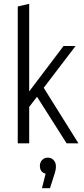

<svg xmlns="http://www.w3.org/2000/svg" viewBox="-20 -751 441 1006"><path d="M73 0V-717L133 -731V-272L313 -510H376L209 -291L391 0H329L174 -244L133 -191V0ZM273 121Q273 131 270.5 143Q268 155 261 175L242 235H200L219 159Q189 151 189 118Q189 100 200.5 87.5Q212 75 231 75Q249 75 261 88Q273 101 273 121Z"/></svg>

Font: Radio Canada Condensed Light
Style: Regular
Weight: 300
Width: 3
Designer: Charles Daoud, Etienne Aubert Bonn, Alexandre Saumier Demers, Jacques Le Bailly
Foundry: Radio-Canada
Version: Version 2.104; ttfautohint (v1.8.4.7-5d5b);gftools[0.9.28.de